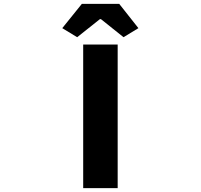

<svg xmlns="http://www.w3.org/2000/svg" viewBox="-20 -975 1040 995"><path d="M411.1 0V-744.1H589.8V0ZM302.7 -829.1 404.3 -955.1H597.7L697.3 -829.1L620.1 -782.2L502.9 -876H498L379.9 -782.2Z"/></svg>

Font: Gen Shin Gothic Monospace Heavy
Style: Bold
Weight: 800
Designer: [Source Han Sans]
Ryoko NISHIZUKA  (kana & ideographs); Paul D. Hunt (Latin, Greek & Cyrillic); Wenlong ZHANG  (bopomofo
Version: Version 1.002.20150607